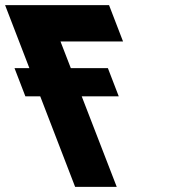

<svg xmlns="http://www.w3.org/2000/svg" viewBox="-188 -723 757 741"><path d="M127.4 -351.2H270.3L228.4 -460H85.3L45.5 -562.9H286.9L232.9 -703.1H-168.3L-74.6 -460H-132L-90.1 -351.2H-32.7L101.9 -1.9H262.5Z"/></svg>

Font: Hussar
Style: BdOpOblFour
Weight: 700
Foundry: Cannot Into Space Fonts
Version: Version 2.00